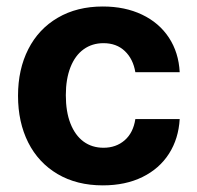

<svg xmlns="http://www.w3.org/2000/svg" viewBox="-20 -557 603 588"><path d="M35.2 -263.7Q35.2 -344.7 66.7 -406.5Q98.1 -468.3 157 -502.7Q215.8 -537.1 294.9 -537.1Q362.8 -537.1 415 -512.2Q467.3 -487.3 497.3 -441.7Q527.3 -396 530.3 -335.9H394.5Q387.7 -376.5 362.3 -400.6Q336.9 -424.8 296.9 -424.8Q262.2 -424.8 236.1 -406Q210 -387.2 195.8 -351.1Q181.6 -314.9 181.6 -265.6Q181.6 -214.8 195.8 -178.7Q210 -142.6 235.8 -123.5Q261.7 -104.5 296.9 -104.5Q335.4 -104.5 361.8 -127.4Q388.2 -150.4 394.5 -192.4H530.3Q526.9 -132.3 497.6 -86.4Q468.3 -40.5 416.3 -14.9Q364.3 10.7 294.9 10.7Q215.3 10.7 156.5 -23.9Q97.7 -58.6 66.4 -120.6Q35.2 -182.6 35.2 -263.7Z"/></svg>

Font: Pretendard
Style: Bold
Weight: 700
Designer: Base glyphs from Inter by Rasmus Andersson; Hangeul glyphs from Noto Sans CJK(Source Han Sans) by Jang Soo-young and Kan
Foundry: Kil Hyung-jin
Version: Version 1.309